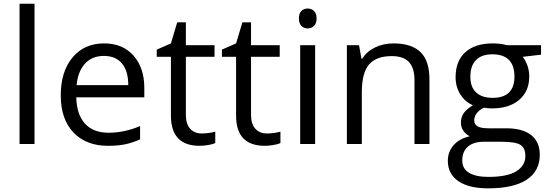

<svg xmlns="http://www.w3.org/2000/svg" viewBox="-20 -780 2975 1040"><path d="M167 0H85.9V-759.8H167Z M564.9 9.8Q446.3 9.8 377.7 -62.5Q309.1 -134.8 309.1 -263.2Q309.1 -392.6 372.8 -468.8Q436.5 -544.9 543.9 -544.9Q644.5 -544.9 703.1 -478.8Q761.7 -412.6 761.7 -304.2V-252.9H393.1Q395.5 -158.7 440.7 -109.9Q485.8 -61 567.9 -61Q654.3 -61 738.8 -97.2V-24.9Q695.8 -6.3 657.5 1.7Q619.1 9.8 564.9 9.8ZM543 -477.1Q478.5 -477.1 440.2 -435.1Q401.9 -393.1 395 -318.8H674.8Q674.8 -395.5 640.6 -436.3Q606.4 -477.1 543 -477.1Z M1072.8 -57.1Q1094.2 -57.1 1114.3 -60.3Q1134.3 -63.5 1146 -66.9V-4.9Q1132.8 1.5 1107.2 5.6Q1081.5 9.8 1061 9.8Q905.8 9.8 905.8 -153.8V-472.2H829.1V-511.2L905.8 -544.9L939.9 -659.2H986.8V-535.2H1142.1V-472.2H986.8V-157.2Q986.8 -108.9 1009.8 -83Q1032.7 -57.1 1072.8 -57.1Z M1425.8 -57.1Q1447.3 -57.1 1467.3 -60.3Q1487.3 -63.5 1499 -66.9V-4.9Q1485.8 1.5 1460.2 5.6Q1434.6 9.8 1414.1 9.8Q1258.8 9.8 1258.8 -153.8V-472.2H1182.1V-511.2L1258.8 -544.9L1293 -659.2H1339.8V-535.2H1495.1V-472.2H1339.8V-157.2Q1339.8 -108.9 1362.8 -83Q1385.7 -57.1 1425.8 -57.1Z M1687 0H1606V-535.2H1687ZM1599.1 -680.2Q1599.1 -708 1612.8 -720.9Q1626.5 -733.9 1647 -733.9Q1666.5 -733.9 1680.7 -720.7Q1694.8 -707.5 1694.8 -680.2Q1694.8 -652.8 1680.7 -639.4Q1666.5 -626 1647 -626Q1626.5 -626 1612.8 -639.4Q1599.1 -652.8 1599.1 -680.2Z M2225.1 0V-346.2Q2225.1 -411.6 2195.3 -443.8Q2165.5 -476.1 2102.1 -476.1Q2018.1 -476.1 1979 -430.7Q1939.9 -385.3 1939.9 -280.8V0H1858.9V-535.2H1924.8L1938 -461.9H1941.9Q1966.8 -501.5 2011.7 -523.2Q2056.6 -544.9 2111.8 -544.9Q2208.5 -544.9 2257.3 -498.3Q2306.2 -451.7 2306.2 -349.1V0Z M2910.6 -535.2V-483.9L2811.5 -472.2Q2825.2 -455.1 2835.9 -427.5Q2846.7 -399.9 2846.7 -365.2Q2846.7 -286.6 2793 -239.7Q2739.3 -192.9 2645.5 -192.9Q2621.6 -192.9 2600.6 -196.8Q2548.8 -169.4 2548.8 -127.9Q2548.8 -106 2566.9 -95.5Q2585 -85 2628.9 -85H2723.6Q2810.5 -85 2857.2 -48.3Q2903.8 -11.7 2903.8 58.1Q2903.8 147 2832.5 193.6Q2761.2 240.2 2624.5 240.2Q2519.5 240.2 2462.6 201.2Q2405.8 162.1 2405.8 90.8Q2405.8 42 2437 6.3Q2468.3 -29.3 2524.9 -42Q2504.4 -51.3 2490.5 -70.8Q2476.6 -90.3 2476.6 -116.2Q2476.6 -145.5 2492.2 -167.5Q2507.8 -189.5 2541.5 -210Q2500 -227.1 2473.9 -268.1Q2447.8 -309.1 2447.8 -361.8Q2447.8 -449.7 2500.5 -497.3Q2553.2 -544.9 2649.9 -544.9Q2691.9 -544.9 2725.6 -535.2ZM2483.9 89.8Q2483.9 133.3 2520.5 155.8Q2557.1 178.2 2625.5 178.2Q2727.5 178.2 2776.6 147.7Q2825.7 117.2 2825.7 64.9Q2825.7 21.5 2798.8 4.6Q2772 -12.2 2697.8 -12.2H2600.6Q2545.4 -12.2 2514.6 14.2Q2483.9 40.5 2483.9 89.8ZM2527.8 -363.8Q2527.8 -307.6 2559.6 -278.8Q2591.3 -250 2647.9 -250Q2766.6 -250 2766.6 -365.2Q2766.6 -485.8 2646.5 -485.8Q2589.4 -485.8 2558.6 -455.1Q2527.8 -424.3 2527.8 -363.8Z"/></svg>

Font: f08482100
Style: Regular
Weight: 400
Foundry: Ascender Corporation
Version: Version 1.10